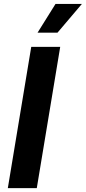

<svg xmlns="http://www.w3.org/2000/svg" viewBox="-20 -969 442 989"><path d="M290.1 -727.5 169.5 0H20.3L140.9 -727.5ZM173.5 -800.8 265.9 -948.7H401.8L276.2 -800.8Z"/></svg>

Font: Inter
Style: Italic
Weight: 400
Italic angle: -9.3988°
Designer: Rasmus Andersson
Foundry: rsms
Version: Version 4.001;git-66647c0bb